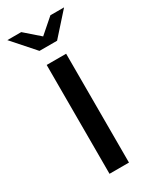

<svg xmlns="http://www.w3.org/2000/svg" viewBox="-200 -671 579 718"><g transform="rotate(-30 89.5 -312.0)"><path d="M-33 -624H27L90 -569L153 -624H212L127 -529H51ZM48 -470H132V0H48Z"/></g></svg>

Font: Smooch Sans SemiBold
Style: Bold
Weight: 600
Designer: Robert E. Leuschke
Foundry: Robert E. Leuschke
Version: Version 1.010; ttfautohint (v1.8.3)